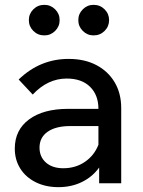

<svg xmlns="http://www.w3.org/2000/svg" viewBox="-20 -756 591 792"><path d="M221 16Q168 16 127 -4.5Q86 -25 63.5 -61Q41 -97 41 -143Q41 -220 100 -263.5Q159 -307 261 -307H386Q386 -364 351.5 -398Q317 -432 255 -432Q177 -432 115 -366L57 -428Q145 -513 263 -513Q329 -513 377.5 -487.5Q426 -462 453 -416.5Q480 -371 480 -310V0H389V-65Q362 -27 318.5 -5.5Q275 16 221 16ZM241 -62Q292 -62 330.5 -88.5Q369 -115 386 -159V-236H270Q210 -236 176.5 -212.5Q143 -189 143 -147Q143 -109 169.5 -85.5Q196 -62 241 -62ZM366 -610Q340 -610 321.5 -628.5Q303 -647 303 -673Q303 -699 321.5 -717.5Q340 -736 366 -736Q393 -736 411.5 -717.5Q430 -699 430 -673Q430 -647 411.5 -628.5Q393 -610 366 -610ZM163 -610Q136 -610 117.5 -628.5Q99 -647 99 -673Q99 -699 117.5 -717.5Q136 -736 163 -736Q189 -736 207.5 -717.5Q226 -699 226 -673Q226 -647 207.5 -628.5Q189 -610 163 -610Z"/></svg>

Font: Wix Madefor Text Medium
Style: Regular
Weight: 500
Designer: Dalton Maag Ltd
Foundry: Dalton Maag Ltd
Version: Version 3.100